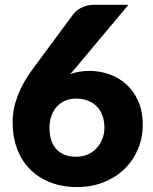

<svg xmlns="http://www.w3.org/2000/svg" viewBox="-20 -748 620 776"><path d="M289 -114.5Q313 -114.5 333.8 -123.5Q354.5 -132.5 369.5 -148.2Q384.5 -164 393.2 -185.2Q402 -206.5 402 -231.5Q402 -259.5 393.8 -281.5Q385.5 -303.5 370.5 -318.5Q355.5 -333.5 334.2 -341.5Q313 -349.5 287 -349.5Q263.5 -349.5 244 -341.2Q224.5 -333 210.2 -317.5Q196 -302 188 -280.5Q180 -259 180 -232Q180 -205 186.5 -183.5Q193 -162 206.5 -146.5Q220 -131 240.5 -122.8Q261 -114.5 289 -114.5ZM264 -448.5Q299 -461.5 342 -461.5Q381.5 -461.5 420 -448.5Q458.5 -435.5 489 -408.5Q519.5 -381.5 538.2 -340.2Q557 -299 557 -243Q557 -192 538 -146.2Q519 -100.5 484.2 -66.2Q449.5 -32 400.5 -12Q351.5 8 292 8Q231 8 182.5 -11.2Q134 -30.5 100.2 -65Q66.5 -99.5 48.8 -147.5Q31 -195.5 31 -253Q31 -360.5 114 -471.5L278 -693Q289.5 -707.5 311.2 -718Q333 -728.5 361 -728.5H499L283 -470.5Z"/></svg>

Font: Lato ExtraBold
Style: Regular
Weight: 800
Designer: Lukasz Dziedzic with Adam Twardoch and Botio Nikoltchev
Foundry: tyPoland Lukasz Dziedzic
Version: Version 2.015; 2015-08-06; http://www.latofonts.com/